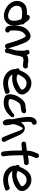

<svg xmlns="http://www.w3.org/2000/svg" viewBox="1570 -2330 837 4020"><g transform="rotate(90 1988.0 -320.5)"><path d="M9 -329C-18 -245 9 -166 49 -114C80 -73 128 -36 178 -14C221 5 284 25 350 12C439 -5 500 -71 511 -163C522 -233 505 -303 488 -353C497 -374 487 -400 471 -412H469L460 -418C458 -423 455 -429 450 -435C434 -461 409 -496 378 -513L368 -519C330 -545 284 -511 291 -467H262C209 -469 160 -462 118 -448C63 -431 25 -379 9 -329ZM108 -204C85 -274 115 -338 151 -351C179 -361 220 -368 260 -366H261C313 -366 353 -361 381 -347C400 -296 420 -230 412 -165C403 -96 362 -61 279 -74C198 -92 133 -135 108 -204Z M516 -158C516 -121 513 -66 551 -34C563 -24 580 -12 601 -12H609C637 -12 660 -34 660 -62C660 -86 646 -105 620 -112C618 -121 616 -140 616 -158V-219C617 -239 619 -260 621 -282C628 -356 664 -407 712 -433H713C724 -439 733 -443 733 -443C733 -443 734 -443 737 -441C760 -423 779 -383 794 -347C827 -270 841 -227 870 -128L896 -42C904 -11 935 -3 959 -10C982 -16 1000 -36 994 -66L993 -67L967 -155C938 -257 922 -304 888 -384C868 -431 846 -489 797 -522C749 -555 704 -544 665 -523C626 -501 594 -471 569 -435C529 -378 519 -302 516 -221Z M991 -52C991 -32 1006 -6 1039 -6C1066 -6 1086 -23 1091 -44V-47L1092 -64C1096 -98 1114 -137 1125 -181L1126 -182C1131 -207 1140 -234 1143 -267C1145 -285 1148 -304 1152 -315L1160 -339L1170 -364C1176 -380 1183 -385 1208 -389L1223 -393C1235 -396 1253 -395 1268 -392C1330 -381 1330 -382 1330 -382C1339 -382 1348 -383 1362 -385H1370C1433 -396 1422 -495 1358 -486H1349C1341 -485 1338 -484 1326 -482L1324 -483L1308 -487C1299 -489 1291 -491 1283 -492L1261 -495C1229 -499 1200 -494 1183 -488L1159 -481L1158 -480C1150 -476 1140 -471 1129 -464C1126 -473 1123 -482 1118 -492C1092 -552 1002 -514 1026 -454C1030 -443 1032 -442 1034 -437C1040 -418 1041 -391 1041 -362C1041 -349 1040 -337 1039 -330V-328C1039 -314 1037 -301 1037 -285V-270C1037 -262 1036 -250 1035 -242C1029 -217 1023 -186 1015 -161C1007 -134 994 -105 992 -71Z M1417 -304C1403 -273 1412 -248 1425 -232C1423 -183 1434 -145 1456 -107C1507 -19 1616 45 1766 29C1810 24 1845 16 1875 6L1912 -8C1927 -10 1935 -15 1939 -19L1940 -18C1953 -53 1937 -84 1918 -97C1906 -106 1893 -110 1878 -105L1877 -103L1838 -88C1819 -82 1790 -77 1753 -72C1685 -65 1625 -82 1592 -106C1568 -122 1549 -138 1536 -161C1555 -159 1579 -158 1603 -157C1674 -154 1736 -171 1782 -188C1843 -213 1915 -249 1947 -312V-316C1975 -387 1935 -450 1899 -486C1867 -515 1828 -543 1773 -555C1664 -576 1590 -530 1542 -479C1505 -435 1471 -373 1448 -310C1432 -309 1423 -306 1417 -304ZM1534 -273C1550 -323 1586 -378 1619 -414C1648 -441 1670 -455 1708 -458C1765 -463 1797 -443 1826 -417C1847 -396 1862 -372 1853 -351C1846 -339 1824 -324 1799 -312H1798C1764 -289 1721 -269 1673 -256C1623 -242 1571 -253 1534 -273Z M1974 -224C1955 -173 1936 -85 1976 -26C2002 6 2062 18 2111 20C2210 24 2295 -17 2348 -60C2375 -81 2398 -111 2424 -137L2425 -136C2430 -148 2442 -176 2421 -195C2393 -208 2367 -195 2356 -177C2344 -164 2324 -154 2299 -139V-138C2285 -128 2264 -116 2243 -104C2205 -84 2133 -69 2090 -87L2089 -88C2082 -89 2076 -89 2072 -89V-92L2056 -99C2055 -106 2054 -118 2056 -132C2063 -199 2105 -266 2144 -312C2170 -332 2189 -334 2227 -338C2242 -340 2272 -346 2294 -346H2297L2299 -349C2336 -365 2347 -376 2347 -388C2356 -411 2346 -442 2318 -449L2315 -448H2282C2268 -445 2269 -443 2252 -441C2230 -439 2207 -439 2181 -435C2129 -429 2092 -399 2065 -371C2029 -332 1993 -274 1974 -224Z M2434 -394C2438 -346 2462 -229 2475 -164C2472 -149 2471 -130 2472 -112C2472 -70 2477 -27 2497 6C2499 9 2535 61 2580 28C2615 2 2601 -40 2598 -63C2595 -100 2584 -140 2577 -179V-184L2582 -209C2585 -221 2589 -234 2594 -247C2613 -301 2638 -361 2665 -381C2691 -371 2708 -327 2722 -291C2756 -202 2798 -83 2837 3L2852 36C2866 67 2900 67 2920 58C2938 49 2959 24 2945 -7L2930 -36C2891 -107 2852 -208 2815 -288C2804 -316 2790 -338 2777 -357C2754 -387 2724 -419 2668 -423H2666C2614 -423 2584 -393 2564 -370C2556 -361 2549 -350 2542 -338C2533 -388 2516 -515 2540 -561C2543 -566 2543 -568 2544 -569H2549L2552 -570C2615 -586 2598 -681 2535 -670C2527 -669 2503 -668 2486 -652C2408 -597 2426 -476 2434 -394Z M2943 -401C2943 -373 2967 -352 2994 -352H3002C3047 -352 3087 -359 3129 -366V-352C3129 -227 3132 -88 3150 23L3151 37L3152 38C3160 68 3189 82 3213 76C3234 71 3257 49 3251 18C3248 4 3248 -2 3244 -34C3232 -124 3229 -250 3229 -356V-386C3269 -393 3336 -404 3376 -404H3385C3411 -404 3435 -424 3435 -454C3435 -480 3416 -505 3385 -505H3376C3333 -505 3278 -494 3235 -486C3239 -537 3247 -559 3267 -610L3285 -652C3297 -683 3278 -708 3257 -716C3237 -724 3204 -719 3192 -689L3174 -647C3150 -588 3137 -550 3133 -469V-468C3133 -468 3132 -467 3132 -465C3087 -459 3039 -450 3001 -450H2994C2965 -450 2943 -427 2943 -401Z M3439 -304C3425 -273 3434 -248 3447 -232C3445 -183 3456 -145 3478 -107C3529 -19 3638 45 3788 29C3832 24 3867 16 3897 6L3934 -8C3949 -10 3957 -15 3961 -19L3962 -18C3975 -53 3959 -84 3940 -97C3928 -106 3915 -110 3900 -105L3899 -103L3860 -88C3841 -82 3812 -77 3775 -72C3707 -65 3647 -82 3614 -106C3590 -122 3571 -138 3558 -161C3577 -159 3601 -158 3625 -157C3696 -154 3758 -171 3804 -188C3865 -213 3937 -249 3969 -312V-316C3997 -387 3957 -450 3921 -486C3889 -515 3850 -543 3795 -555C3686 -576 3612 -530 3564 -479C3527 -435 3493 -373 3470 -310C3454 -309 3445 -306 3439 -304ZM3556 -273C3572 -323 3608 -378 3641 -414C3670 -441 3692 -455 3730 -458C3787 -463 3819 -443 3848 -417C3869 -396 3884 -372 3875 -351C3868 -339 3846 -324 3821 -312H3820C3786 -289 3743 -269 3695 -256C3645 -242 3593 -253 3556 -273Z"/></g></svg>

Font: Stray Cat
Style: ExBlk
Weight: 1000
Version: Version 1.0